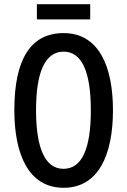

<svg xmlns="http://www.w3.org/2000/svg" viewBox="-20 -881 603 911"><path d="M408 -861H155V-789H408ZM516 -358C516 -569 447 -724 282 -724C127 -724 48 -602 48 -359C48 -149 115 10 282 10C447 10 516 -146 516 -358ZM151 -358C151 -541 195 -636 282 -636C367 -636 411 -543 411 -358C411 -171 367 -80 281 -80C196 -80 151 -174 151 -358Z"/></svg>

Font: Noto Sans Devanagari ExtraCondensed Medium
Style: Regular
Weight: 500
Width: 2
Designer: Jelle Bosma - Monotype Design Team
Foundry: Monotype Imaging Inc.
Version: Version 2.004